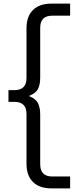

<svg xmlns="http://www.w3.org/2000/svg" viewBox="-20 -850 454 1065"><path d="M265 195Q199 195 163 159.5Q127 124 127 58V-218Q127 -285 60 -285H27V-350H60Q127 -350 127 -417V-693Q127 -759 163 -794.5Q199 -830 265 -830H369V-763H270Q203 -763 203 -696V-420Q203 -381 191 -357Q179 -333 143 -319V-316Q179 -302 191 -277Q203 -252 203 -215V61Q203 129 270 129H369V195Z"/></svg>

Font: Be Vietnam Pro Light
Style: Regular
Weight: 300
Designer: Lam Bao, Tony Le, Vietanh Nguyen
Foundry: Yellow Type Foundry
Version: Version 1.002; ttfautohint (v1.8.3)